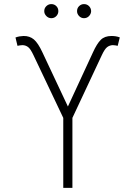

<svg xmlns="http://www.w3.org/2000/svg" viewBox="-20 -912 657 932"><path d="M287.1 0V-339.8L142.6 -644Q128.4 -674.3 116.7 -683.3Q105 -692.4 89.4 -692.9Q83 -692.4 76.4 -691.7Q69.8 -690.9 64.9 -689.5L55.2 -730Q65.9 -733.9 75 -735.4Q84 -736.8 94.2 -737.3Q124 -737.8 144.5 -720.5Q165 -703.1 186 -657.7L309.6 -395L431.2 -657.7Q450.2 -699.7 469 -718.5Q487.8 -737.3 521 -737.3Q532.2 -737.3 541.5 -735.8Q550.8 -734.4 561.5 -730.5L551.3 -689.5Q546.4 -690.9 540.3 -691.7Q534.2 -692.4 527.8 -692.9Q512.2 -692.4 500.2 -683.3Q488.3 -674.3 474.1 -644L331.5 -339.8V0ZM229 -823.7Q215.3 -823.7 205.1 -834Q194.8 -844.2 194.8 -857.9Q194.8 -872.6 205.1 -882.3Q215.3 -892.1 229 -892.1Q243.7 -892.1 253.4 -882.3Q263.2 -872.6 263.2 -857.9Q263.2 -844.2 253.4 -834Q243.7 -823.7 229 -823.7ZM387.7 -823.7Q374 -823.7 364 -834Q354 -844.2 354 -857.9Q354 -872.6 364 -882.3Q374 -892.1 387.7 -892.1Q402.3 -892.1 412.1 -882.3Q421.9 -872.6 422.4 -857.9Q421.9 -844.2 412.1 -834Q402.3 -823.7 387.7 -823.7Z"/></svg>

Font: Inter Tight ExtraLight
Style: Regular
Weight: 250
Designer: Rasmus Andersson
Foundry: rsms
Version: Version 3.004